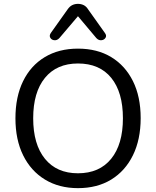

<svg xmlns="http://www.w3.org/2000/svg" viewBox="-20 -966 809 995"><path d="M384 9Q286 9 213 -35.5Q140 -80 100 -161Q60 -242 60 -353Q60 -464 99.5 -545Q139 -626 212 -670Q285 -714 384 -714Q484 -714 556.5 -670Q629 -626 669 -545.5Q709 -465 709 -354Q709 -243 669 -161.5Q629 -80 556.5 -35.5Q484 9 384 9ZM384 -68Q495 -68 556 -143Q617 -218 617 -353Q617 -488 556.5 -562.5Q496 -637 384 -637Q274 -637 213 -562.5Q152 -488 152 -353Q152 -218 213 -143Q274 -68 384 -68ZM288 -769Q276 -756 261.5 -757.5Q247 -759 240.5 -770.5Q234 -782 244 -796L330 -917Q341 -933 354.5 -939.5Q368 -946 384 -946Q400 -946 413.5 -939.5Q427 -933 437 -917L523 -796Q534 -782 527 -770.5Q520 -759 505.5 -757.5Q491 -756 479 -769L384 -882Z"/></svg>

Font: Chiron GoRound TC N
Style: Regular
Weight: 350
Designer: Ryoko NISHIZUKA 西塚涼子 (kana, bopomofo & ideographs); Paul D. Hunt (Latin, Greek & Cyrillic); Sandoll Communications 산돌커뮤니
Foundry: Adobe
Version: Version 1.000;hotconv 1.1.1;makeotfexe 2.6.0